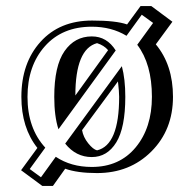

<svg xmlns="http://www.w3.org/2000/svg" viewBox="-20 -531 632 627"><path d="M157.2 -214.8Q157.2 -315.9 190.7 -364Q224.1 -412.1 279.8 -412.1Q329.1 -412.1 357.9 -366.2L170.9 -108.9Q157.2 -150.9 157.2 -214.8ZM279.8 -18.1Q228 -18.1 192.9 -62L377.9 -314.9Q389.2 -272.9 389.2 -214.8Q389.2 -113.8 359.6 -65.9Q330.1 -18.1 279.8 -18.1ZM127.9 -48.8 77.1 21 113.8 47.9 162.1 -19Q211.9 14.2 279.8 14.2Q370.1 14.2 423.1 -49.8Q476.1 -113.8 476.1 -214.8Q476.1 -321.8 428.2 -384.8L480 -456.1L442.9 -482.9L393.1 -414.1Q344.2 -443.8 279.8 -443.8Q183.1 -443.8 126.5 -379.9Q69.8 -315.9 69.8 -214.8Q69.8 -111.8 127.9 -48.8ZM296.9 34.2Q232.9 34.2 192.9 20L152.8 76.2H118.2L48.8 24.9L102.1 -47.9Q49.8 -113.8 49.8 -214.8Q49.8 -325.2 112.3 -394.5Q174.8 -463.9 280.8 -463.9Q358.9 -463.9 395 -451.2L439 -511.2H474.1L543 -460L488.8 -386.2Q544.9 -318.8 544.9 -214.8Q544.9 -106.9 474.4 -36.4Q403.8 34.2 296.9 34.2ZM296.9 -40Q369.1 -57.1 369.1 -214.8Q369.1 -231 365.2 -265.1L248 -106Q252 -83 268.1 -63Q284.2 -43 296.9 -40ZM333 -367.2Q319.8 -382.8 296.9 -390.1Q226.1 -371.1 226.1 -219.2Q289.1 -307.1 333 -367.2Z"/></svg>

Font: Jacques Francois Shadow
Style: Regular
Weight: 400
Designer: Alexei Vanyashin, Nikita Kanarev (i@xarsok.ru)
Foundry: Cyreal (www.cyreal.org)
Version: Version 1.003